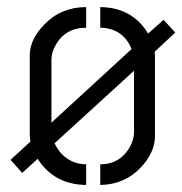

<svg xmlns="http://www.w3.org/2000/svg" viewBox="-20 -524 518 545"><path d="M9.8 -70.3 66.4 -122.1Q64.5 -133.8 64.5 -140.6V-367.2Q64.5 -412.1 105.5 -454.1Q153.3 -503.9 224.6 -503.9V-445.3Q164.1 -445.3 136.7 -393.6Q126 -374 126 -354.5V-175.8L353.5 -384.8Q334 -433.6 285.2 -443.4Q274.4 -445.3 264.6 -445.3V-503.9Q355.5 -502.9 400.4 -428.7L444.3 -467.8L477.5 -431.6L418.9 -377Q419.9 -372.1 419.9 -362.3V-137.7Q419.9 -91.8 379.9 -48.8Q334 0 264.6 1V-57.6Q321.3 -57.6 349.6 -108.4Q360.4 -129.9 360.4 -148.4V-323.2L134.8 -117.2Q157.2 -70.3 204.1 -59.6Q214.8 -57.6 224.6 -57.6V1Q133.8 0 86.9 -73.2L43 -33.2Z"/></svg>

Font: Post No Bills Colombo Medium
Style: Regular
Weight: 500
Designer: Kosala Senevirathne, Siva Puranthara, Lasantha Premarathna, Tharique Azeez
Foundry: Mooniak
Version: Version 1.220 ; ttfautohint (v1.6)